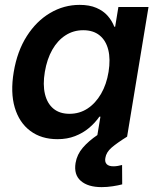

<svg xmlns="http://www.w3.org/2000/svg" viewBox="-20 -558 643 784"><path d="M214.8 10.3Q148.9 10.3 103.8 -23.4Q58.6 -57.1 40.3 -118.7Q22 -180.2 36.1 -264.2Q50.3 -349.1 89.4 -410.4Q128.4 -471.7 184.6 -504.9Q240.7 -538.1 305.2 -538.1Q345.2 -538.1 373.5 -525.9Q401.9 -513.7 419.7 -493.4Q437.5 -473.1 446.8 -448.7H450.2L463.4 -529.3H586.4L499 0H376.5L390.1 -81.5H385.7Q368.2 -56.2 343.3 -35.4Q318.4 -14.6 286.4 -2.2Q254.4 10.3 214.8 10.3ZM263.7 -93.3Q304.7 -93.3 337.4 -114.7Q370.1 -136.2 392.6 -174.8Q415 -213.4 423.3 -264.6Q431.6 -316.4 422.1 -354.5Q412.6 -392.6 386.7 -413.6Q360.8 -434.6 319.8 -434.6Q279.8 -434.6 247.6 -413.8Q215.3 -393.1 193.6 -355Q171.9 -316.9 163.1 -264.6Q154.3 -212.4 163.6 -173.8Q172.9 -135.3 198.2 -114.3Q223.6 -93.3 263.7 -93.3ZM395 206.1Q339.4 206.1 310.1 180.7Q280.8 155.3 288.6 107.4Q294.4 72.8 318.1 45.2Q341.8 17.6 379.4 -7.8L499 0Q457.5 25.9 435.5 44.9Q413.6 64 410.2 86.9Q407.2 103 415.5 112.1Q423.8 121.1 443.4 121.1Q452.6 121.1 461.7 119.4Q470.7 117.7 478.5 115.7L479 194.8Q462.4 199.2 439.9 202.6Q417.5 206.1 395 206.1Z"/></svg>

Font: Inter 24pt SemiBold
Style: Italic
Weight: 600
Italic angle: -9.3988°
Designer: Rasmus Andersson
Foundry: rsms
Version: Version 4.001;git-66647c0bb